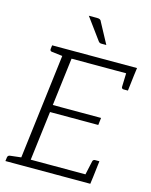

<svg xmlns="http://www.w3.org/2000/svg" viewBox="-134 -1013 866 1099"><g transform="rotate(15 298.5 -463.5)"><path d="M84 0 171 -709H597L591 -664H221L186 -380H472L467 -337H181L145 -45H516L510 0ZM466 -30 487 -126Q488 -132 492 -135Q496 -138 501 -138H527L516 -45ZM545 -679 591 -664 580 -571H554Q549 -571 545.5 -574Q542 -577 542 -583ZM188 -709 176 -664 101 -673Q96 -674 93.5 -677Q91 -680 91 -686L94 -709ZM7 0 10 -23Q11 -29 14.5 -32Q18 -35 23 -36L100 -45L101 0ZM253 -927H302Q314 -927 320 -923Q326 -919 329 -910L393 -791H364Q358 -791 354 -793Q350 -795 346 -800Z"/></g></svg>

Font: Aleo Light
Style: Italic
Weight: 300
Italic angle: -7°
Designer: Alessio Laiso
Foundry: Alessio Laiso
Version: Version 2.001;gftools[0.9.29]